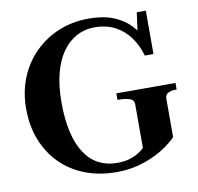

<svg xmlns="http://www.w3.org/2000/svg" viewBox="-81 -804 925 898"><g transform="rotate(-10 382.0 -355.0)"><path d="M690 -288V-106Q675 -89 647 -68.5Q619 -48 581 -30Q543 -12 498 -1Q453 10 403 10Q321 10 253.5 -16Q186 -42 137.5 -90.5Q89 -139 62.5 -206Q36 -273 36 -355Q36 -435 63.5 -502Q91 -569 140.5 -618Q190 -667 255.5 -693.5Q321 -720 397 -720Q466 -720 515 -700Q564 -680 596.5 -644.5Q629 -609 647 -562L607 -586L624 -710H667V-504H626Q612 -553 584.5 -591.5Q557 -630 515 -652.5Q473 -675 416 -675Q370 -675 331 -654Q292 -633 263.5 -593Q235 -553 219.5 -493.5Q204 -434 204 -355Q204 -275 218 -214.5Q232 -154 259 -113Q286 -72 325 -52Q364 -32 412 -32Q447 -32 472.5 -40Q498 -48 515.5 -59.5Q533 -71 542 -80V-288Q542 -308 522 -315Q502 -322 471 -322H464V-353H745V-322H739Q722 -322 706 -315Q690 -308 690 -288Z"/></g></svg>

Font: Roboto Serif 144pt SemiBold
Style: Regular
Weight: 600
Version: Version 1.008